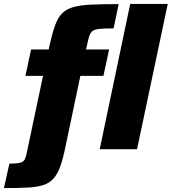

<svg xmlns="http://www.w3.org/2000/svg" viewBox="-80 -763 878 982"><path d="M430 0 586 -743H778L621 0ZM-60 199 -32 74Q7 74 24 69Q41 64 46.5 52.5Q52 41 56 23L140 -375H50L79 -510H169L174 -534Q188 -595 202 -634Q216 -673 238 -695Q260 -717 296 -727Q332 -737 388 -739.5Q444 -742 527 -742L501 -618Q448 -618 422.5 -614.5Q397 -611 387 -598.5Q377 -586 371 -558L360 -510H478L449 -375H331L256 -18Q243 47 228.5 87.5Q214 128 193 151Q172 174 140 184Q108 194 59.5 196.5Q11 199 -60 199Z"/></svg>

Font: Saira ExtraBold
Style: Italic
Weight: 800
Italic angle: -12°
Designer: Hector Gatti with collaboration of the Omnibus-Type team
Foundry: Omnibus-Type
Version: Version 1.100; ttfautohint (v1.8.3)